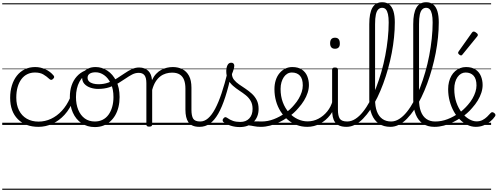

<svg xmlns="http://www.w3.org/2000/svg" viewBox="-20 -1120 4461 1721"><path d="M325 17Q208 17 139.5 -52Q71 -121 71 -243Q71 -303 86.5 -353.5Q102 -404 131 -441Q160 -478 201.5 -498.5Q243 -519 296 -519Q342 -519 386.5 -499Q431 -479 461 -442Q466 -435 465.5 -428.5Q465 -422 456 -413Q447 -404 439.5 -404Q432 -404 425 -410Q396 -437 367 -453.5Q338 -470 293 -470Q256 -470 225 -455Q194 -440 172 -410.5Q150 -381 138 -339.5Q126 -298 126 -245Q126 -179 150.5 -130.5Q175 -82 220 -56Q265 -30 326 -30Q337 -30 342.5 -23Q348 -16 348 -6.5Q348 3 342.5 10Q337 17 325 17ZM0 571H522V581H0ZM0 -20H522V0H0ZM0 -505H522V-500H0ZM0 -1091H522V-1081H0Z M324 17Q315 17 310.5 10Q306 3 306 -6.5Q306 -16 311 -23Q316 -30 325 -30Q384 -30 437.5 -55Q491 -80 534.5 -127Q578 -174 607 -240Q611 -249 620 -248Q629 -247 635.5 -240.5Q642 -234 638 -224Q608 -145 559 -91.5Q510 -38 449.5 -10.5Q389 17 324 17ZM522 571V581ZM522 -20V0ZM522 -505V-500ZM522 -1091V-1081Z M830 19Q762 19 711 -15.5Q660 -50 633 -110.5Q606 -171 606 -250Q606 -308 622 -354.5Q638 -401 668.5 -435Q699 -469 742 -487Q785 -505 839 -505Q847 -505 849.5 -498Q852 -491 849.5 -483.5Q847 -476 838 -476Q806 -476 778.5 -465.5Q751 -455 729 -435Q707 -415 692 -387Q677 -359 669 -324.5Q661 -290 661 -250Q661 -185 681.5 -135.5Q702 -86 739.5 -58.5Q777 -31 830 -31Q869 -31 900 -46.5Q931 -62 952.5 -91.5Q974 -121 985.5 -161.5Q997 -202 997 -250Q997 -321 973.5 -371Q950 -421 913.5 -446.5Q877 -472 838 -472Q826 -472 819.5 -479Q813 -486 813 -495.5Q813 -505 819.5 -512Q826 -519 838 -519Q893 -519 942 -487Q991 -455 1021.5 -394.5Q1052 -334 1052 -250Q1052 -202 1042 -161Q1032 -120 1013 -87Q994 -54 966.5 -30Q939 -6 905 6.5Q871 19 830 19ZM522 571H1123V581H522ZM522 -20H1123V0H522ZM522 -505H1123V-500H522ZM522 -1091H1123V-1081H522Z M859 -323Q824 -323 791 -334Q758 -345 737 -367.5Q716 -390 716 -427Q716 -454 731 -474.5Q746 -495 773 -507Q800 -519 837 -519Q849 -519 855.5 -512Q862 -505 862 -495.5Q862 -486 855.5 -479Q849 -472 837 -472Q803 -472 784 -459.5Q765 -447 765 -423Q765 -403 778.5 -390Q792 -377 814.5 -371Q837 -365 862 -365Q911 -365 951.5 -380Q992 -395 1028 -417.5Q1064 -440 1096.5 -462.5Q1129 -485 1161 -500Q1193 -515 1227 -515Q1239 -515 1245 -508Q1251 -501 1250 -491.5Q1249 -482 1242.5 -474.5Q1236 -467 1223 -467Q1193 -467 1165 -452.5Q1137 -438 1106 -416.5Q1075 -395 1039.5 -373.5Q1004 -352 959.5 -337.5Q915 -323 859 -323ZM1123 571H1161V581H1123ZM1123 -20H1161V0H1123ZM1123 -505H1161V-500H1123ZM1123 -1091H1161V-1081H1123Z M1769 17Q1732 17 1707.5 6.5Q1683 -4 1669 -24Q1655 -44 1648.5 -72.5Q1642 -101 1642 -137V-326Q1642 -371 1630 -403Q1618 -435 1591.5 -452Q1565 -469 1522 -469Q1495 -469 1467.5 -461Q1440 -453 1416.5 -435Q1393 -417 1374.5 -387.5Q1356 -358 1344 -314V-4Q1344 6 1337.5 10.5Q1331 15 1317 15Q1304 15 1298 10.5Q1292 6 1292 -4V-374Q1292 -424 1275 -445.5Q1258 -467 1224 -467Q1213 -467 1207.5 -474.5Q1202 -482 1202.5 -491.5Q1203 -501 1209 -508Q1215 -515 1226 -515Q1254 -515 1274.5 -507Q1295 -499 1309.5 -484.5Q1324 -470 1332 -450Q1340 -430 1342 -405V-401Q1358 -435 1379 -457.5Q1400 -480 1425 -493.5Q1450 -507 1476.5 -513Q1503 -519 1529 -519Q1577 -519 1614.5 -500Q1652 -481 1674 -440.5Q1696 -400 1696 -334V-137Q1696 -82 1711.5 -56.5Q1727 -31 1775 -31Q1784 -31 1789 -23.5Q1794 -16 1793.5 -7Q1793 2 1787 9.5Q1781 17 1769 17ZM1160 571H1831V581H1160ZM1160 -20H1831V0H1160ZM1160 -505H1831V-500H1160ZM1160 -1091H1831V-1081H1160Z M1769 17Q1756 17 1750.5 9.5Q1745 2 1746.5 -7Q1748 -16 1755.5 -23.5Q1763 -31 1775 -31Q1812 -31 1845 -59.5Q1878 -88 1908 -144Q1938 -200 1966 -283.5Q1994 -367 2021 -476Q2024 -487 2033 -488Q2042 -489 2050.5 -483.5Q2059 -478 2056 -467Q2029 -343 1999.5 -251.5Q1970 -160 1936 -100.5Q1902 -41 1861 -12Q1820 17 1769 17ZM1831 571V581ZM1831 -20V0ZM1831 -505V-500ZM1831 -1091V-1081Z M2318 17Q2285 17 2258.5 11.5Q2232 6 2207 3.5Q2182 1 2153 12L2174 -11Q2211 -25 2236.5 -29Q2262 -33 2282.5 -32Q2303 -31 2324 -31Q2333 -31 2337 -23.5Q2341 -16 2339.5 -7Q2338 2 2332.5 9.5Q2327 17 2318 17ZM2129 19Q2087 19 2049 7Q2011 -5 1982 -27Q1976 -33 1975.5 -41.5Q1975 -50 1983 -59Q1990 -68 1997.5 -69.5Q2005 -71 2014 -65Q2042 -45 2069.5 -36Q2097 -27 2134 -27Q2185 -27 2214.5 -58.5Q2244 -90 2244 -144Q2244 -186 2227 -215.5Q2210 -245 2183 -266.5Q2156 -288 2126 -307.5Q2096 -327 2069 -350.5Q2042 -374 2025 -406Q2008 -438 2008 -485Q2008 -511 2018.5 -534.5Q2029 -558 2053 -558Q2066 -558 2073 -550.5Q2080 -543 2080 -530Q2080 -519 2074.5 -499.5Q2069 -480 2059 -456Q2060 -427 2078 -404.5Q2096 -382 2123 -363.5Q2150 -345 2180 -325Q2210 -305 2237 -280.5Q2264 -256 2281 -223Q2298 -190 2298 -144Q2298 -71 2252 -26Q2206 19 2129 19ZM1831 571H2381V581H1831ZM1831 -20H2381V0H1831ZM1831 -505H2381V-500H1831ZM1831 -1091H2381V-1081H1831Z M2319 17Q2306 17 2300.5 9.5Q2295 2 2296.5 -7Q2298 -16 2305.5 -23.5Q2313 -31 2325 -31Q2381 -31 2435 -52Q2489 -73 2533 -105Q2541 -110 2547.5 -107Q2554 -104 2558.5 -96.5Q2563 -89 2563 -80.5Q2563 -72 2556 -67Q2522 -43 2482 -24Q2442 -5 2400.5 6Q2359 17 2319 17ZM2381 571V581ZM2381 -20V0ZM2381 -505V-500ZM2381 -1091V-1081Z M2536 -106Q2559 -122 2579.5 -140.5Q2600 -159 2617 -180Q2641 -207 2658 -236.5Q2675 -266 2684.5 -295.5Q2694 -325 2694 -355Q2694 -414 2668 -442Q2642 -470 2596 -470Q2586 -470 2580.5 -477.5Q2575 -485 2576 -494.5Q2577 -504 2583 -511.5Q2589 -519 2600 -519Q2653 -519 2686 -496.5Q2719 -474 2734 -437Q2749 -400 2749 -358Q2749 -324 2737.5 -288.5Q2726 -253 2705 -218.5Q2684 -184 2655 -152Q2636 -129 2612.5 -108Q2589 -87 2564 -69ZM2381 571H2825V581H2381ZM2381 -20H2825V0H2381ZM2381 -505H2825V-500H2381ZM2381 -1091H2825V-1081H2381Z M2734 17Q2684 17 2639 0Q2594 -17 2558 -48Q2522 -79 2495 -121.5Q2468 -164 2454 -214.5Q2440 -265 2440 -321Q2440 -364 2451.5 -400.5Q2463 -437 2485 -463.5Q2507 -490 2536 -504.5Q2565 -519 2600 -519Q2611 -519 2616 -511.5Q2621 -504 2620 -494.5Q2619 -485 2613 -477.5Q2607 -470 2596 -470Q2574 -470 2556 -459.5Q2538 -449 2524.5 -429.5Q2511 -410 2503 -383Q2495 -356 2495 -323Q2495 -257 2515 -203.5Q2535 -150 2569.5 -111.5Q2604 -73 2647.5 -52.5Q2691 -32 2737 -32Q2789 -32 2834.5 -56Q2880 -80 2913.5 -121.5Q2947 -163 2961 -216Q2963 -225 2972 -225.5Q2981 -226 2988 -220.5Q2995 -215 2992 -203Q2978 -139 2940 -89.5Q2902 -40 2848.5 -11.5Q2795 17 2734 17ZM2825 571V581ZM2825 -20V0ZM2825 -505V-500ZM2825 -1091V-1081Z M3087 17Q3049 17 3023.5 6.5Q2998 -4 2983.5 -24Q2969 -44 2963 -72.5Q2957 -101 2957 -137V-496Q2957 -506 2963 -510.5Q2969 -515 2982 -515Q2996 -515 3002.5 -510.5Q3009 -506 3009 -496V-137Q3009 -82 3025.5 -56.5Q3042 -31 3093 -31Q3102 -31 3106.5 -23.5Q3111 -16 3110.5 -7Q3110 2 3104.5 9.5Q3099 17 3087 17ZM2983 -683Q2961 -683 2950 -695.5Q2939 -708 2939 -732Q2939 -757 2950 -769.5Q2961 -782 2983 -782Q3004 -782 3015 -769.5Q3026 -757 3026 -732Q3027 -707 3015.5 -695Q3004 -683 2983 -683ZM2825 571H3150V581H2825ZM2825 -20H3150V0H2825ZM2825 -505H3150V-500H2825ZM2825 -1091H3150V-1081H2825Z M3086 17Q3074 17 3069 9.5Q3064 2 3065.5 -7Q3067 -16 3073.5 -23.5Q3080 -31 3092 -31Q3129 -31 3164.5 -53.5Q3200 -76 3233 -117Q3266 -158 3296 -213.5Q3326 -269 3351.5 -335Q3377 -401 3398 -474Q3419 -547 3433.5 -622.5Q3448 -698 3456 -773.5Q3464 -849 3464 -919Q3464 -931 3472.5 -937.5Q3481 -944 3491.5 -944Q3502 -944 3510.5 -937.5Q3519 -931 3519 -919Q3519 -855 3512 -785.5Q3505 -716 3491.5 -645.5Q3478 -575 3458.5 -505Q3439 -435 3415 -370Q3391 -305 3362.5 -246.5Q3334 -188 3301.5 -140Q3269 -92 3234.5 -56.5Q3200 -21 3162.5 -2Q3125 17 3086 17ZM3150 571V581ZM3150 -20V0ZM3150 -505V-500ZM3150 -1091V-1081Z M3480 17Q3419 17 3376.5 -11.5Q3334 -40 3312 -95Q3290 -150 3290 -229V-903Q3290 -1003 3318.5 -1051.5Q3347 -1100 3406 -1100Q3444 -1100 3469 -1080Q3494 -1060 3506.5 -1020Q3519 -980 3519 -919Q3519 -907 3510.5 -900.5Q3502 -894 3491.5 -894Q3481 -894 3472.5 -900.5Q3464 -907 3464 -919Q3464 -964 3457.5 -993Q3451 -1022 3438.5 -1036Q3426 -1050 3405 -1050Q3385 -1050 3370.5 -1035.5Q3356 -1021 3349 -989Q3342 -957 3342 -903V-229Q3342 -165 3358.5 -121Q3375 -77 3407.5 -54Q3440 -31 3486 -31Q3497 -31 3502.5 -23.5Q3508 -16 3507.5 -7Q3507 2 3500 9.5Q3493 17 3480 17ZM3150 571H3544V581H3150ZM3150 -20H3544V0H3150ZM3150 -505H3544V-500H3150ZM3150 -1091H3544V-1081H3150Z M3480 17Q3468 17 3463 9.5Q3458 2 3459.5 -7Q3461 -16 3467.5 -23.5Q3474 -31 3486 -31Q3523 -31 3558.5 -53.5Q3594 -76 3627 -117Q3660 -158 3690 -213.5Q3720 -269 3745.5 -335Q3771 -401 3792 -474Q3813 -547 3827.5 -622.5Q3842 -698 3850 -773.5Q3858 -849 3858 -919Q3858 -931 3866.5 -937.5Q3875 -944 3885.5 -944Q3896 -944 3904.5 -937.5Q3913 -931 3913 -919Q3913 -855 3906 -785.5Q3899 -716 3885.5 -645.5Q3872 -575 3852.5 -505Q3833 -435 3809 -370Q3785 -305 3756.5 -246.5Q3728 -188 3695.5 -140Q3663 -92 3628.5 -56.5Q3594 -21 3556.5 -2Q3519 17 3480 17ZM3544 571V581ZM3544 -20V0ZM3544 -505V-500ZM3544 -1091V-1081Z M3874 17Q3813 17 3770.5 -11.5Q3728 -40 3706 -95Q3684 -150 3684 -229V-903Q3684 -1003 3712.5 -1051.5Q3741 -1100 3800 -1100Q3838 -1100 3863 -1080Q3888 -1060 3900.5 -1020Q3913 -980 3913 -919Q3913 -907 3904.5 -900.5Q3896 -894 3885.5 -894Q3875 -894 3866.5 -900.5Q3858 -907 3858 -919Q3858 -964 3851.5 -993Q3845 -1022 3832.5 -1036Q3820 -1050 3799 -1050Q3779 -1050 3764.5 -1035.5Q3750 -1021 3743 -989Q3736 -957 3736 -903V-229Q3736 -165 3752.5 -121Q3769 -77 3801.5 -54Q3834 -31 3880 -31Q3891 -31 3896.5 -23.5Q3902 -16 3901.5 -7Q3901 2 3894 9.5Q3887 17 3874 17ZM3544 571H3938V581H3544ZM3544 -20H3938V0H3544ZM3544 -505H3938V-500H3544ZM3544 -1091H3938V-1081H3544Z M3876 17Q3863 17 3857.5 9.5Q3852 2 3853.5 -7Q3855 -16 3862.5 -23.5Q3870 -31 3882 -31Q3938 -31 3992 -52Q4046 -73 4090 -105Q4098 -110 4104.5 -107Q4111 -104 4115.5 -96.5Q4120 -89 4120 -80.5Q4120 -72 4113 -67Q4079 -43 4039 -24Q3999 -5 3957.5 6Q3916 17 3876 17ZM3938 571V581ZM3938 -20V0ZM3938 -505V-500ZM3938 -1091V-1081Z M4090 -103Q4114 -120 4135 -139.5Q4156 -159 4174 -180Q4198 -207 4215 -236.5Q4232 -266 4241.5 -296Q4251 -326 4251 -354Q4251 -413 4225 -441.5Q4199 -470 4153 -470Q4132 -470 4113.5 -459.5Q4095 -449 4081 -429Q4067 -409 4059.5 -382Q4052 -355 4052 -322Q4052 -256 4070.5 -202.5Q4089 -149 4119 -111Q4149 -73 4184 -52.5Q4219 -32 4252 -32Q4282 -32 4305 -44Q4328 -56 4346 -73.5Q4364 -91 4377 -106Q4385 -115 4393 -114.5Q4401 -114 4410 -107Q4418 -101 4420.5 -93.5Q4423 -86 4417 -77Q4401 -53 4375 -31.5Q4349 -10 4316 3.5Q4283 17 4245 17Q4207 17 4170.5 0Q4134 -17 4102.5 -48Q4071 -79 4047.5 -121.5Q4024 -164 4010.5 -214.5Q3997 -265 3997 -321Q3997 -355 4004.5 -385.5Q4012 -416 4026 -440.5Q4040 -465 4060 -482.5Q4080 -500 4104.5 -509.5Q4129 -519 4157 -519Q4210 -519 4243 -496.5Q4276 -474 4291 -437Q4306 -400 4306 -358Q4306 -324 4294.5 -288.5Q4283 -253 4262 -218.5Q4241 -184 4212 -152Q4192 -128 4167 -106Q4142 -84 4115 -65ZM3938 571H4382V581H3938ZM3938 -20H4382V0H3938ZM3938 -505H4382V-500H3938ZM3938 -1091H4382V-1081H3938Z M4113 -623Q4106 -623 4096 -631Q4086 -639 4086 -647Q4086 -649 4087.5 -651.5Q4089 -654 4091 -659L4210 -827Q4213 -832 4217 -834.5Q4221 -837 4227 -837Q4233 -837 4241.5 -832Q4250 -827 4256.5 -820.5Q4263 -814 4263 -808Q4263 -803 4262 -800.5Q4261 -798 4257 -793L4126 -632Q4120 -623 4113 -623Z"/></svg>

Font: Playwrite PT Guides
Style: Regular
Weight: 400
Designer: Veronika Burian, José Scaglione
Foundry: TypeTogether
Version: Version 1.003